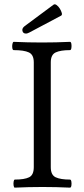

<svg xmlns="http://www.w3.org/2000/svg" viewBox="-20 -858 384 881"><path d="M48 3Q44 3 42.5 -6Q41 -15 42.5 -24.5Q44 -34 48 -34Q92 -34 113.5 -44.5Q135 -55 135 -91V-572Q135 -607 112.5 -617.5Q90 -628 43 -628Q38 -628 36.5 -637.5Q35 -647 37 -656.5Q39 -666 43 -666Q108 -663 172 -663Q237 -663 301 -666Q306 -666 307.5 -656.5Q309 -647 307.5 -637.5Q306 -628 301 -628Q258 -628 235.5 -617.5Q213 -607 213 -572V-91Q213 -55 235.5 -44.5Q258 -34 301 -34Q306 -34 307.5 -24.5Q309 -15 307.5 -6Q306 3 301 3Q238 0 175 0Q111 0 48 3ZM99 -704Q86 -704 83 -716Q80 -728 93 -738L225 -836Q231 -841 239.5 -835Q248 -829 254.5 -818.5Q261 -808 263.5 -798.5Q266 -789 260 -786L115 -709Q111 -707 107 -705.5Q103 -704 99 -704Z"/></svg>

Font: Junicode VF
Style: Regular
Weight: 400
Designer: Peter S. Baker
Version: Version 2.213